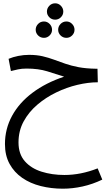

<svg xmlns="http://www.w3.org/2000/svg" viewBox="-20 -748 679 1162"><path d="M360 394Q290 394 226.5 378Q163 362 114.5 328.5Q66 295 38 244Q10 193 10 124Q10 32 53 -47Q96 -126 176.5 -186.5Q257 -247 368 -284Q319 -300 265.5 -316.5Q212 -333 141 -333Q111 -333 88.5 -328Q66 -323 46 -318L32 -392Q58 -403 90.5 -409.5Q123 -416 156 -416Q202 -416 238 -407.5Q274 -399 306.5 -387Q339 -375 375 -362.5Q411 -350 455.5 -341.5Q500 -333 561 -332H570L572 -250Q514 -250 448.5 -234.5Q383 -219 320 -188.5Q257 -158 205.5 -114Q154 -70 123 -13Q92 44 92 114Q92 184 130 227.5Q168 271 231.5 291Q295 311 370 311Q469 311 571 271L599 339Q541 367 480 380.5Q419 394 360 394ZM314 -629Q293 -629 278.5 -643.5Q264 -658 264 -678Q264 -698 278.5 -713Q293 -728 314 -728Q334 -728 348.5 -713Q363 -698 363 -678Q363 -658 348.5 -643.5Q334 -629 314 -629ZM246 -519Q225 -519 210.5 -533.5Q196 -548 196 -568Q196 -588 210.5 -603Q225 -618 246 -618Q266 -618 280.5 -603Q295 -588 295 -568Q295 -548 280.5 -533.5Q266 -519 246 -519ZM382 -519Q361 -519 346.5 -533.5Q332 -548 332 -568Q332 -588 346.5 -603Q361 -618 382 -618Q402 -618 416.5 -603Q431 -588 431 -568Q431 -548 416.5 -533.5Q402 -519 382 -519Z"/></svg>

Font: Noto IKEA Arabic
Style: Regular
Weight: 400
Designer: Monotype Design Team
Foundry: Monotype Imaging Inc.
Version: Version 1.200